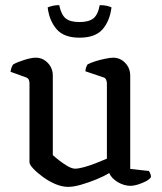

<svg xmlns="http://www.w3.org/2000/svg" viewBox="-20 -725 633 749"><path d="M246 4Q222 4 196 -7Q170 -18 147 -35Q124 -52 109.5 -67.5Q95 -83 95 -92V-400Q95 -408 92 -414.5Q89 -421 79 -424L21 -445Q23 -457 26 -464Q29 -471 32 -474Q48 -483 75.5 -491.5Q103 -500 119 -500Q147 -500 166.5 -479.5Q186 -459 186 -430V-120Q197 -110 212.5 -98Q228 -86 244.5 -76.5Q261 -67 273 -67Q286 -67 308 -73Q330 -79 354 -88.5Q378 -98 397 -106V-400Q397 -408 393.5 -415Q390 -422 381 -424L313 -447Q314 -458 317 -465Q320 -472 322 -474Q333 -480 352 -486Q371 -492 391 -496Q411 -500 421 -500Q449 -500 468.5 -479.5Q488 -459 488 -430V-66L561 -58Q563 -55 566 -48.5Q569 -42 569 -34Q563 -25 548.5 -17.5Q534 -10 517.5 -5Q501 0 490 0Q464 0 439.5 -14.5Q415 -29 406 -50Q385 -37 355.5 -25Q326 -13 296.5 -4.5Q267 4 246 4ZM290 -578Q229 -578 200.5 -611.5Q172 -645 166 -696Q172 -699 184 -702Q196 -705 211 -705Q219 -667 236.5 -653Q254 -639 290 -639Q326 -639 344 -653Q362 -667 369 -705Q386 -705 398 -702Q410 -699 415 -696Q408 -642 379.5 -610Q351 -578 290 -578Z"/></svg>

Font: Texturina Medium 12pt
Style: Regular
Weight: 400
Version: Version 1.002